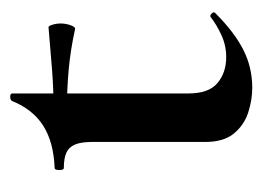

<svg xmlns="http://www.w3.org/2000/svg" viewBox="-89 -413 514 376"><g transform="rotate(-90 168.0 -225.0)"><path d="M184 12Q160 12 135.5 4Q111 -4 94.5 -24Q78 -44 78 -80V-302Q78 -323 73 -335Q68 -347 57 -352Q46 -357 27 -357Q23 -357 23 -366Q23 -375 27 -375Q78 -377 110 -397.5Q142 -418 158 -458Q160 -462 166.5 -462Q173 -462 173 -458V-113Q173 -73 193.5 -56Q214 -39 244 -39Q267 -39 287.5 -48.5Q308 -58 322 -69Q325 -72 329.5 -67.5Q334 -63 330 -60Q293 -23 258.5 -5.5Q224 12 184 12ZM299 -335Q258 -344 219.5 -347.5Q181 -351 138 -351V-377Q179 -377 218.5 -380Q258 -383 303 -387Q305 -387 307.5 -379.5Q310 -372 310 -363Q310 -353 306.5 -343.5Q303 -334 299 -335Z"/></g></svg>

Font: Cormorant
Style: Bold
Weight: 700
Designer: Christian Thalmann (Catharsis Fonts)
Foundry: Catharsis Fonts
Version: Version 4.000